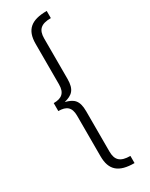

<svg xmlns="http://www.w3.org/2000/svg" viewBox="-245 -873 815 1046"><g transform="rotate(-30 163.0 -349.5)"><path d="M262 -828C164 -828 120 -791 120 -703V-448C120 -394 94 -374 44 -374V-324C94 -324 120 -305 120 -251V4C120 92 164 129 262 129V84C199 84 175 60 175 6V-247C175 -317 149 -336 99 -349C149 -362 175 -382 175 -451V-705C175 -759 199 -783 262 -783Z"/></g></svg>

Font: FiraGO Light
Style: Regular
Weight: 300
Designer: bBox Type
Foundry: bBox Type GmbH
Version: Version 1.001;PS 001.001;hotconv 1.0.88;makeotf.lib2.5.64775